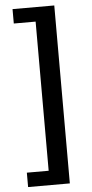

<svg xmlns="http://www.w3.org/2000/svg" viewBox="-63 -839 505 1049"><g transform="rotate(-5 189.0 -315.0)"><path d="M47.5 172.5V93.6H167.2V-724.4H47.5V-803.4H276.4V172.5Z"/></g></svg>

Font: Noto Sans SC Thin
Style: Regular
Weight: 100
Designer: Ryoko NISHIZUKA 西塚涼子 (kana, bopomofo & ideographs); Paul D. Hunt (Latin, Greek & Cyrillic); Sandoll Communications 산돌커뮤니
Foundry: Adobe
Version: Version 2.004-H2;hotconv 1.0.118;makeotfexe 2.5.65603